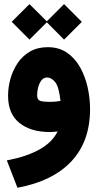

<svg xmlns="http://www.w3.org/2000/svg" viewBox="-20 -632 470 919"><path d="M36.1 -527.8 121.1 -612.3 204.1 -529.8 286.6 -612.3 371.6 -527.3 286.6 -442.4 204.1 -525.4 121.1 -442.4ZM255.9 -2.9Q235.4 0 218.8 0Q127.4 0 73 -43.5Q18.6 -86.9 18.6 -173.8Q18.6 -213.4 29.8 -254.2Q41 -294.9 64.2 -329.6Q87.4 -364.3 123.5 -385.3Q159.7 -406.2 209 -406.2Q262.2 -406.2 300.5 -379.9Q338.9 -353.5 363.3 -310.1Q387.7 -266.6 399.4 -214.4Q411.1 -162.1 411.1 -110.4Q411.1 45.4 321.3 140.6Q231.4 235.8 63.5 266.6L12.7 135.7Q104.5 118.7 167 84.5Q229.5 50.3 255.9 -2.9ZM269.5 -148.9Q262.2 -216.8 244.1 -239Q226.1 -261.2 205.1 -261.2Q189 -261.2 178.5 -247.6Q168 -233.9 162.8 -214.4Q157.7 -194.8 157.7 -176.3Q157.7 -159.7 167 -152.1Q176.3 -144.5 221.2 -144.5Q245.6 -144.5 269.5 -148.9Z"/></svg>

Font: Vazir Black
Style: Black
Weight: 900
Designer: Saber Rastikerdar
Foundry: Saber Rastikerdar
Version: Version 30.0.0